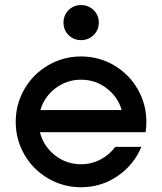

<svg xmlns="http://www.w3.org/2000/svg" viewBox="-20 -746 654 775"><path d="M357.9 -705.1Q378.9 -684.6 378.9 -654.8Q378.9 -625 357.9 -604.5Q336.9 -584 307.1 -584Q277.3 -584 256.8 -604.5Q236.3 -625 236.3 -654.8Q236.3 -684.6 256.8 -705.1Q277.3 -725.6 307.1 -725.6Q336.9 -725.6 357.9 -705.1ZM570.8 -254.4Q570.8 -232.9 567.9 -212.4H141.1Q155.3 -156.2 201.4 -119.6Q247.6 -83 307.1 -83Q349.1 -83 385.5 -102.1Q421.9 -121.1 445.3 -153.3H550.8Q520.5 -80.6 454.6 -35.4Q388.7 9.8 307.1 9.8Q235.4 9.8 174.6 -25.6Q113.8 -61 78.6 -121.8Q43.5 -182.6 43.5 -254.4Q43.5 -325.7 78.6 -386.5Q113.8 -447.3 174.6 -482.7Q235.4 -518.1 307.1 -518.1Q378.9 -518.1 439.7 -482.7Q500.5 -447.3 535.6 -386.5Q570.8 -325.7 570.8 -254.4ZM143.1 -301.8H471.2Q455.6 -355.5 410.2 -389.9Q364.7 -424.3 307.1 -424.3Q249.5 -424.3 204.1 -389.9Q158.7 -355.5 143.1 -301.8Z"/></svg>

Font: Basically A Sans Serif Medium
Style: Regular
Weight: 500
Designer: Hyung-Suk Kim
Foundry: Mental Design
Version: 1.000